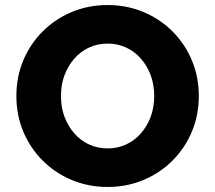

<svg xmlns="http://www.w3.org/2000/svg" viewBox="-20 -731 854 762"><path d="M407 11Q331 11 265.1 -16.5Q199.2 -44 149.6 -93.5Q100 -143 72.5 -208.5Q45 -274 45 -350Q45 -426 72.5 -491.5Q100 -557 149.6 -606.5Q199.2 -656 265.1 -683.5Q331 -711 407 -711Q483 -711 548.9 -683.5Q614.8 -656 664.4 -606.5Q714 -557 741.5 -491.5Q769 -426 769 -350Q769 -274 741.5 -208.5Q714 -143 664.4 -93.5Q614.8 -44 548.9 -16.5Q483 11 407 11ZM407 -142Q446.5 -142 480.2 -157.5Q514 -173 539 -201.5Q564 -230 578 -267.5Q592 -305 592 -350Q592 -395 578 -432.5Q564 -470 539 -498.5Q514 -527 480.2 -542.5Q446.5 -558 407 -558Q367.5 -558 333.8 -542.5Q300 -527 275 -498.5Q250 -470 236 -432.5Q222 -395 222 -350Q222 -305 236 -267.5Q250 -230 275 -201.5Q300 -173 333.8 -157.5Q367.5 -142 407 -142Z"/></svg>

Font: Red Hat Text VF
Style: Regular
Weight: 300
Designer: Pentagram, MCKL
Foundry: Pentagram, MCKL
Version: Version 1.023